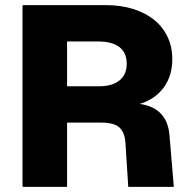

<svg xmlns="http://www.w3.org/2000/svg" viewBox="-20 -730 746 750"><path d="M68 0V-710H393Q452 -710 500 -695Q548 -680 582 -652.5Q616 -625 634.5 -586Q653 -547 653 -499Q653 -433 619 -387.5Q585 -342 526 -324Q633 -309 642 -202L659 0H481L470 -173Q467 -213 446.5 -232Q426 -251 375 -251H242V0ZM242 -393H366Q419 -393 447 -416Q475 -439 475 -481Q475 -524 446.5 -546Q418 -568 364 -568H242Z"/></svg>

Font: Geist ExtBd
Style: Regular
Weight: 400
Designer: Basement.studio, Andrés Briganti, Mateo Zaragoza
Foundry: Basement.studio, Vercel, Andrés Briganti, Guido Ferreyra, Mateo Zaragoza
Version: Version 1.401